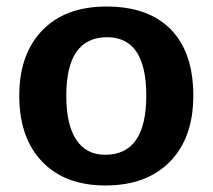

<svg xmlns="http://www.w3.org/2000/svg" viewBox="-20 -558 651 588"><path d="M572 -265Q572 -136 500.5 -63Q429 10 303 10Q179 10 109 -63Q39 -136 39 -265Q39 -392 109.5 -465Q180 -538 306 -538Q435 -538 503.5 -467.5Q572 -397 572 -265ZM428 -265Q428 -444 308 -444Q183 -444 183 -265Q183 -176 213.5 -130Q244 -84 302 -84Q428 -84 428 -265Z"/></svg>

Font: Libra Sans
Style: Bold
Weight: 700
Foundry: Context Ltd
Version: Version 1.000